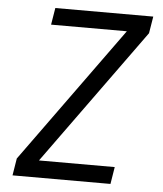

<svg xmlns="http://www.w3.org/2000/svg" viewBox="-53 -781 705 828"><g transform="rotate(5 300.0 -367.5)"><path d="M32 0 44 -74 469 -662H141L153 -735H577L565 -662L140 -74H468L456 0Z"/></g></svg>

Font: Zed Sans Extended
Style: Italic
Weight: 400
Width: 7
Italic angle: -9°
Designer: Belleve Invis
Foundry: Belleve Invis
Version: Version 1.0.0; ttfautohint (v1.8.4)